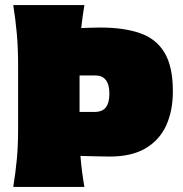

<svg xmlns="http://www.w3.org/2000/svg" viewBox="-20 -733 718 753"><path d="M32 0Q41 -55.5 46 -108.2Q51 -161 51 -229V-474Q51 -545.5 46 -600.5Q41 -655.5 32 -713H311Q307 -690 304 -667.8Q301 -645.5 298.5 -623Q316.5 -623.5 334.5 -624.2Q352.5 -625 373 -625Q465.5 -625 529 -603Q592.5 -581 625.2 -526.5Q658 -472 658 -375Q658 -298.5 631.8 -241Q605.5 -183.5 550.8 -151.2Q496 -119 410 -119Q383.5 -119 352.8 -120Q322 -121 295.5 -121.5Q298 -90 301.8 -60.5Q305.5 -31 311 0ZM356 -437H292V-294H350Q381.5 -294 395.2 -312Q409 -330 409 -366Q409 -401.5 395 -419.2Q381 -437 356 -437Z"/></svg>

Font: Commissioner Flair Black
Style: Regular
Weight: 900
Designer: Kostas Bartsokas
Foundry: Kostas Bartsokas
Version: Version 1.000; ttfautohint (v1.8.3)